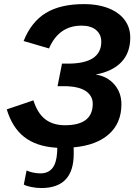

<svg xmlns="http://www.w3.org/2000/svg" viewBox="-20 -718 683 945"><path d="M253.4 8.8Q157.7 2 99.1 -43.9Q40.5 -89.8 13.2 -179.7L144.5 -224.1Q164.6 -160.2 202.9 -130.9Q241.2 -101.6 299.8 -101.6Q436.5 -101.6 436.5 -207Q436.5 -247.1 401.1 -270.5Q365.7 -293.9 292 -293.9H263.2L285.2 -404.8H314Q478.5 -404.8 478.5 -512.7Q478.5 -548.3 453.1 -570.1Q427.7 -591.8 381.3 -591.8Q269.5 -591.8 221.2 -479.5L96.2 -516.1Q133.8 -610.4 205.6 -654.1Q277.3 -697.8 393.1 -697.8Q473.1 -697.8 530.3 -670.4Q573.7 -649.4 597.4 -614.3Q621.1 -579.1 621.1 -532.7Q621.1 -458.5 577.6 -412.6Q534.2 -366.7 450.7 -351.1Q507.3 -342.8 542.5 -302.7Q577.6 -262.7 577.6 -204.6Q577.6 -112.8 516.4 -57.9Q455.1 -2.9 342.3 7.3Q342.8 16.6 342.8 24.7Q342.8 32.7 342.8 39.6Q342.8 207.5 183.1 207.5Q160.2 207.5 135 202.6Q109.9 197.8 97.2 190.4L110.8 121.1Q121.6 126.5 140.6 130.9Q159.7 135.3 179.2 135.3Q216.3 135.3 237.1 110.6Q257.8 85.9 261.2 31.7Q261.7 26.4 261.7 20.8Q261.7 15.1 261.7 9.3Z"/></svg>

Font: Arimo
Style: Bold Italic
Weight: 700
Italic angle: -12°
Designer: Steve Matteson
Foundry: Monotype Imaging Inc.
Version: Version 1.33